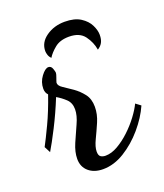

<svg xmlns="http://www.w3.org/2000/svg" viewBox="-112 -628 624 730"><g transform="rotate(-20 200.0 -262.5)"><path d="M181 26Q145 26 123 7Q101 -12 101 -44Q101 -72 115 -104.5Q129 -137 143.5 -168.5Q158 -200 158 -225Q158 -251 141.5 -266.5Q125 -282 106 -293Q83 -236 56.5 -184Q30 -132 13 -104L0 -129Q14 -155 37 -203.5Q60 -252 81 -313Q71 -323 71 -339Q71 -366 87.5 -388Q104 -410 117 -410Q128 -410 132.5 -397.5Q137 -385 137 -380Q137 -375 132 -361.5Q127 -348 126 -343Q126 -331 142.5 -320.5Q159 -310 179.5 -295.5Q200 -281 216 -260.5Q232 -240 232 -208Q232 -178 219 -148Q206 -118 193 -91Q180 -64 180 -45Q180 -29 188 -24Q196 -19 207 -19Q231 -19 257 -34Q283 -49 307.5 -72Q332 -95 351 -120.5Q370 -146 380 -167L400 -152Q381 -109 346 -68Q311 -27 268 -0.5Q225 26 181 26ZM317 -408Q312 -439 292.5 -465.5Q273 -492 230 -492Q194 -492 172.5 -474.5Q151 -457 140 -439Q133 -446 130 -455Q127 -464 127 -471Q127 -506 159 -528.5Q191 -551 234 -551Q274 -551 298 -535.5Q322 -520 332.5 -498.5Q343 -477 343 -459Q343 -440 336.5 -428Q330 -416 317 -408Z"/></g></svg>

Font: Dancing Script SemiBold
Style: Regular
Weight: 600
Designer: Pablo Impallari
Foundry: Pablo Impallari
Version: Version 2.001